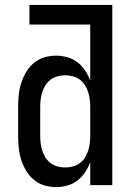

<svg xmlns="http://www.w3.org/2000/svg" viewBox="-20 -755 540 783"><path d="M209 8Q184 8 160.5 1Q137 -6 118 -22Q99 -38 86.5 -59Q74 -80 66.5 -103.5Q59 -127 56.5 -151.5Q54 -176 54 -200V-320Q54 -344 56.5 -368.5Q59 -393 66.5 -416.5Q74 -440 86.5 -461Q99 -482 118 -498Q137 -514 160.5 -521Q184 -528 209 -528Q232 -528 255 -521.5Q278 -515 296 -501Q314 -487 327 -467.5Q340 -448 348 -426V-655H100V-735H438V0H348V-94Q340 -72 327 -52.5Q314 -33 296 -19Q278 -5 255 1.5Q232 8 209 8ZM246 -72Q261 -72 276.5 -76Q292 -80 304.5 -89Q317 -98 325.5 -111Q334 -124 339 -139Q344 -154 346 -169.5Q348 -185 348 -200V-320Q348 -335 346 -350.5Q344 -366 339 -381Q334 -396 325.5 -409Q317 -422 304.5 -431Q292 -440 276.5 -444Q261 -448 246 -448Q231 -448 215.5 -444Q200 -440 187.5 -431Q175 -422 166.5 -409Q158 -396 153 -381Q148 -366 146 -350.5Q144 -335 144 -320V-200Q144 -185 146 -169.5Q148 -154 153 -139Q158 -124 166.5 -111Q175 -98 187.5 -89Q200 -80 215.5 -76Q231 -72 246 -72Z"/></svg>

Font: Iosevka Custom Medium
Style: Regular
Weight: 500
Monospace: yes
Designer: Belleve Invis
Foundry: Belleve Invis
Version: Version 32.5.0; ttfautohint (v1.8.4)